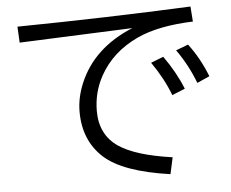

<svg xmlns="http://www.w3.org/2000/svg" viewBox="-54 -804 1087 902"><g transform="rotate(-5 490.0 -353.0)"><path d="M58.1 -717.8Q477.5 -723.1 876 -741.2L881.3 -669.9Q717.3 -664.1 617.2 -617.7Q495.6 -561 437 -454.6Q395 -378.4 395 -290Q395 -177.7 480 -120.1Q558.1 -67.4 731 -43L713.9 35.2Q491.7 3.9 403.3 -76.7Q314 -158.7 314 -293.9Q314 -360.4 342.3 -427.7Q409.7 -587.9 595.2 -664.1L548.3 -662.1Q343.3 -654.3 106.4 -644L62 -642.1ZM754.9 -334Q724.6 -414.1 668.9 -494.1L728 -517.1Q784.2 -438.5 815.9 -358.9ZM877 -380.9Q844.2 -467.3 791 -542L849.1 -564Q901.9 -494.6 936 -407.2Z"/></g></svg>

Font: FORM UDPGothic
Style: Regular
Weight: 400
Foundry: Pronama LLC
Version: Version 1.05101